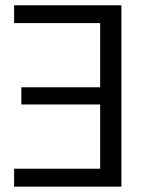

<svg xmlns="http://www.w3.org/2000/svg" viewBox="-20 -696 567 716"><path d="M32.6 -609.9H353.5V-370.5H59.6V-306.4H353.5V-66.9H32.6V0H432.8V-676.2H32.6Z"/></svg>

Font: Estedad-FD VF
Style: Regular
Weight: 100
Designer: Amin Abedi
Version: Version 7.3